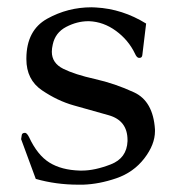

<svg xmlns="http://www.w3.org/2000/svg" viewBox="-20 -488 472 519"><path d="M356.9 -331.5H355.5Q349.6 -332 344.7 -343.3Q327.1 -379.9 293.5 -404.5Q259.8 -429.2 220.7 -430.7H218.8Q188.5 -430.7 158.9 -415.3Q129.4 -399.9 122.6 -367.7Q120.1 -356.9 120.1 -348.1Q120.1 -317.4 151.1 -302Q182.1 -286.6 236.6 -274.4Q291 -262.2 342.5 -238.3Q394 -214.4 398.9 -138.2V-133.3Q398.9 -97.2 369.9 -59.6Q340.8 -22 294.4 -6.1Q248 9.8 204.6 11.2H191.4Q131.3 11.2 76.7 -4.4L37.1 -111.8L38.6 -121.6Q39.1 -128.9 47.4 -128.9H48.3Q53.2 -127.9 58.6 -117.2Q81.1 -68.8 113.5 -48.6Q146 -28.3 195.8 -26.9H201.7Q236.3 -26.9 279.5 -43.7Q322.8 -60.5 324.7 -106.4V-109.4Q324.7 -162.1 273.9 -176.5Q223.1 -190.9 179.4 -203.1Q135.7 -215.3 93.5 -243.9Q51.3 -272.5 51.3 -328.1V-330.6Q51.8 -406.2 107.4 -437.3Q163.1 -468.3 227.5 -468.3Q233.4 -468.3 239.3 -467.8Q311 -463.9 375 -424.3L364.7 -338.9Q363.8 -331.5 356.9 -331.5Z"/></svg>

Font: Caudex
Style: Regular
Weight: 400
Version: Version 1.04